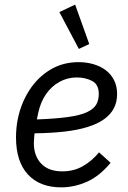

<svg xmlns="http://www.w3.org/2000/svg" viewBox="-20 -796 551 828"><path d="M244 12Q152 12 100.5 -43.5Q49 -99 49 -204Q49 -224 51 -244.5Q53 -265 57 -284Q71 -352 107 -407.5Q143 -463 197 -495.5Q251 -528 319 -528Q352 -528 382 -519.5Q412 -511 435 -494Q458 -477 471.5 -451Q485 -425 485 -390Q485 -356 471 -329Q457 -302 429 -282Q401 -262 358 -248.5Q315 -235 258 -228.5Q201 -222 129 -221Q128 -211 127 -199Q126 -187 126 -179Q126 -124 157.5 -90.5Q189 -57 249 -57Q298 -57 337.5 -79.5Q377 -102 407 -139L457 -94Q409 -36 354.5 -12Q300 12 244 12ZM311 -462Q271 -462 236.5 -443Q202 -424 178.5 -390Q155 -356 145 -310L139 -281Q222 -284 274.5 -291.5Q327 -299 355.5 -312.5Q384 -326 395 -345Q406 -364 406 -391Q406 -432 377 -447Q348 -462 311 -462ZM320 -585 236 -744 304 -776 365 -606Z"/></svg>

Font: IBM Plex Sans
Style: Italic
Weight: 400
Italic angle: -11.31°
Designer: Mike Abbink, Paul van der Laan, Pieter van Rosmalen
Foundry: Bold Monday
Version: Version 3.201